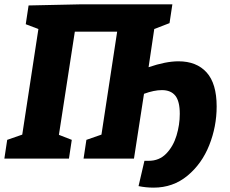

<svg xmlns="http://www.w3.org/2000/svg" viewBox="-29 -727 1053 880"><path d="M964 -239Q964 -147 930 -61.5Q896 24 830 78.5Q764 133 675 133Q640 133 606 126L633 10H653Q701 10 733 -23Q765 -56 780 -105.5Q795 -155 795 -205Q795 -263 774.5 -288.5Q754 -314 713 -314Q677 -314 631 -297L585 0H354L367 -86L436 -110L508 -582H314L241 -109L300 -86L287 0H-9L4 -86L73 -110L147 -594L89 -616L102 -702L334 -707H761L748 -621L678 -594L652 -419Q731 -446 789 -446Q872 -446 918 -395Q964 -344 964 -239Z"/></svg>

Font: Bitter Pro ExtraBold
Style: Italic
Weight: 800
Italic angle: -9°
Designer: Sol Matas, and Bitter project Authors
Foundry: Sol Matas
Version: Version 1.010